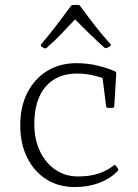

<svg xmlns="http://www.w3.org/2000/svg" viewBox="-20 -751 560 778"><path d="M284 7Q217 7 167.5 -24.5Q118 -56 90 -112.5Q62 -169 62 -244Q62 -319 91 -375.5Q120 -432 171 -463.5Q222 -495 290 -495Q337 -495 378 -484.5Q419 -474 446 -462Q452 -458 451 -451L443 -321Q443 -314 435 -314H418Q411 -314 410 -321L394 -447L428 -419Q404 -434 367 -443.5Q330 -453 293 -453Q210 -453 164.5 -399.5Q119 -346 119 -248Q119 -186 142 -138Q165 -90 205 -63Q245 -36 296 -36Q345 -36 380 -48Q415 -60 440 -80Q446 -85 450 -79L457 -69Q462 -64 457 -58Q427 -27 382 -10Q337 7 284 7ZM148 -562Q143 -567 147 -572Q176 -606 204.5 -643Q233 -680 266 -725Q270 -731 277 -731H295Q303 -731 306 -725Q339 -680 368 -643Q397 -606 427 -573Q432 -568 426 -564Q423 -562 420.5 -560.5Q418 -559 414 -557Q407 -554 402 -559Q373 -585 340.5 -616.5Q308 -648 274 -683H294Q261 -648 230.5 -616Q200 -584 170 -558Q165 -553 158 -556Q155 -558 153 -559.5Q151 -561 148 -562Z"/></svg>

Font: Hahmlet ExtraLight
Style: Regular
Weight: 250
Designer: Minjoo Ham & Mark Frömberg
Foundry: hypertype
Version: Version 1.002